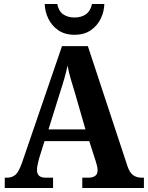

<svg xmlns="http://www.w3.org/2000/svg" viewBox="-20 -946 744 966"><path d="M4 0V-52H15Q40 -52 57 -66Q74 -80 90 -125L292 -714H422L621 -111Q632 -78 649.5 -65Q667 -52 694 -52H704V0H394V-52H425Q445 -52 458 -60.5Q471 -69 471 -89Q471 -101 467.5 -114Q464 -127 461 -137L429 -236H204L177 -150Q174 -138 170 -121Q166 -104 166 -91Q166 -72 176.5 -62Q187 -52 211 -52H247V0ZM224 -295H410L356 -482Q345 -517 335.5 -550Q326 -583 320 -616Q313 -584 304 -552Q295 -520 284 -487ZM355 -771Q306 -771 273 -794Q240 -817 223 -852.5Q206 -888 205 -926H268Q275 -890 298 -874Q321 -858 355 -858Q389 -858 412 -874Q435 -890 443 -926H505Q504 -888 487 -852.5Q470 -817 437 -794Q404 -771 355 -771Z"/></svg>

Font: Noto Serif Khmer SemiCondensed
Style: Bold
Weight: 700
Width: 4
Designer: Danh Hong and the Monotype Design Team
Foundry: Monotype Imaging Inc.
Version: Version 2.004; ttfautohint (v1.8.4.7-5d5b)